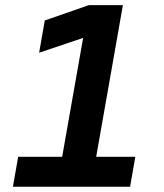

<svg xmlns="http://www.w3.org/2000/svg" viewBox="-20 -713 626 733"><path d="M29.3 0 49.3 -114.3H217.3L297.4 -568.4L129.4 -511.7L150.9 -634.8L319.3 -693.4H449.2L347.2 -114.3H496.6L476.6 0Z"/></svg>

Font: CaskaydiaCove NFP
Style: Bold Italic
Weight: 700
Italic angle: -10°
Designer: Aaron Bell
Foundry: Saja Typeworks
Version: Version 2111.001; VTT 6.35;Nerd Fonts 3.1.1